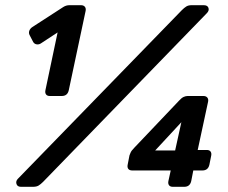

<svg xmlns="http://www.w3.org/2000/svg" viewBox="-20 -720 880 740"><path d="M172 -350Q162 -350 157.5 -356Q153 -362 155 -372L202 -595L138 -553Q131 -548 122 -549Q113 -550 108 -558L94 -585Q90 -593 93 -601.5Q96 -610 105 -616L224 -693Q235 -700 248 -700H292Q302 -700 307 -694Q312 -688 310 -678L245 -372Q240 -350 218 -350ZM61 0Q47 0 43.5 -11Q40 -22 49 -31L681 -681Q690 -690 698 -695Q706 -700 719 -700H765Q780 -700 783.5 -689.5Q787 -679 777 -669L146 -19Q137 -10 129 -5Q121 0 107 0ZM646 0Q636 0 631.5 -6Q627 -12 629 -22L638 -63H490Q479 -63 474.5 -69Q470 -75 472 -85L479 -121Q480 -123 483 -131Q486 -139 498 -151L670 -332Q680 -343 688 -346.5Q696 -350 703 -350H764Q774 -350 779 -344Q784 -338 782 -328L742 -142H777Q787 -142 791.5 -136Q796 -130 794 -120L787 -85Q782 -63 760 -63H725L717 -22Q712 0 690 0ZM578 -140H655L679 -249Z"/></svg>

Font: Rubik Light Medium
Style: Italic
Weight: 500
Italic angle: -12°
Version: Version 2.104